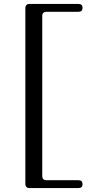

<svg xmlns="http://www.w3.org/2000/svg" viewBox="-20 -869 478 977"><path d="M400 -829Q400 -809 379 -809H216Q206 -809 200.5 -803.5Q195 -798 195 -788V27Q195 37 200.5 42.5Q206 48 216 48H379Q400 48 400 68Q400 88 379 88H130Q120 88 114.5 82.5Q109 77 109 67V-828Q109 -838 114.5 -843.5Q120 -849 130 -849H379Q400 -849 400 -829Z"/></svg>

Font: Shippori Mincho B1
Style: Regular
Weight: 400
Designer: FONTDASU
Foundry: FONTDASU / Google Inc. / but / Adobe
Version: Version 3.110; ttfautohint (v1.8.3)